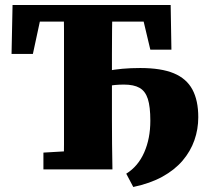

<svg xmlns="http://www.w3.org/2000/svg" viewBox="-20 -675 836 765"><path d="M26 -460 30 -655H660L663 -477H579L540 -641L611 -589H79L150 -641L111 -460ZM234 0Q235 -50 235 -99.5Q235 -149 235 -199Q235 -249 235 -299V-356Q235 -406 235 -455.5Q235 -505 235 -555Q235 -605 234 -655H428Q427 -606 426.5 -556.5Q426 -507 426 -458.5Q426 -410 426 -363V-299Q426 -250 426 -200Q426 -150 426.5 -100Q427 -50 428 0ZM511 70 483 17Q530 -12 554.5 -67.5Q579 -123 579 -194Q579 -250 569 -281Q559 -312 536 -325Q513 -338 474 -338Q437 -338 409.5 -332Q382 -326 356 -317V-382Q380 -387 407.5 -392.5Q435 -398 467.5 -401Q500 -404 539 -404Q622 -404 672.5 -383Q723 -362 746.5 -318.5Q770 -275 770 -208Q770 -160 754.5 -116Q739 -72 707.5 -35Q676 2 627 29Q578 56 511 70ZM153 0V-67L290 -75H310V0Z"/></svg>

Font: Source Serif 4 ExtraBold
Style: Regular
Weight: 800
Designer: Frank Grießhammer
Foundry: Adobe Systems Incorporated
Version: Version 4.004;hotconv 1.0.116;makeotfexe 2.5.65601